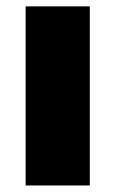

<svg xmlns="http://www.w3.org/2000/svg" viewBox="-20 -568 354 588"><path d="M58.5 0V-548.5H255V0Z"/></svg>

Font: Encode Sans Semi Expanded ExBd
Style: Regular
Weight: 800
Width: 6
Designer: Multiple Designers
Foundry: Impallari Type
Version: Version 2.000